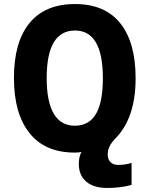

<svg xmlns="http://www.w3.org/2000/svg" viewBox="-20 -745 740 950"><path d="M370 66Q370 30 383 7Q368 10 350 10Q203 10 126 -86.5Q49 -183 49 -359Q49 -537 126 -631Q203 -725 351 -725Q499 -725 575 -630Q651 -535 651 -358Q651 -160 550 -59Q531 -39 522 -20.5Q513 -2 513 20Q513 44 527 57.5Q541 71 565 71Q600 71 631 61V170Q576 185 511 185Q443 185 406.5 153.5Q370 122 370 66ZM489 -358Q489 -594 351 -594Q211 -594 211 -358Q211 -242 246 -182.5Q281 -123 350 -123Q421 -123 455 -181.5Q489 -240 489 -358Z"/></svg>

Font: Noto Sans Georgian Bold Narrow
Style: Regular
Weight: 700
Width: 4
Designer: Monotype Design team
Foundry: Monotype Imaging Inc.
Version: Version 1.000